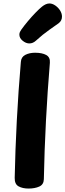

<svg xmlns="http://www.w3.org/2000/svg" viewBox="-20 -1076 379 1113"><path d="M100.9 -716.9Q102.7 -745.7 126.8 -758Q150.9 -770.3 183.4 -770.3Q224.2 -770.3 247.9 -757.2Q271.7 -744.1 269.1 -712Q255.4 -547.9 246.4 -375.5Q237.4 -203.1 234.2 -37.2Q233.4 -6.1 207.7 5.4Q181.9 17 145.4 17Q111.1 17 87.8 4.3Q64.4 -8.4 65.2 -45.2Q68.4 -204.7 77.4 -376.8Q86.4 -548.9 100.9 -716.9ZM149.9 -824.2Q130.4 -824.2 111.4 -839.7Q92.3 -855.1 92.3 -875.3Q92.3 -883.8 95.6 -890.8Q98.9 -897.9 103.6 -904.3Q119.2 -926.4 141.5 -953Q163.8 -979.6 186.3 -1002.8Q208.9 -1026.1 223.7 -1037.7Q234.2 -1046.2 245.1 -1051.1Q255.9 -1055.9 266.8 -1055.9Q283.4 -1055.9 300.4 -1044.2Q317.4 -1032.6 328.4 -1015.2Q339.3 -997.8 339.3 -979.6Q339.3 -956.6 320.7 -941.8Q305.9 -930.9 266.4 -903.4Q227 -875.9 187.9 -839.9Q170.7 -824.2 149.9 -824.2Z"/></svg>

Font: Playpen Sans Deva
Style: Regular
Weight: 400
Designer: Pooja Saxena, Gunjan Panchal, Laura Meseguer, Veronika Burian, José Scaglione
Foundry: TypeTogether
Version: Version 2.000